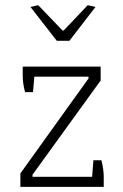

<svg xmlns="http://www.w3.org/2000/svg" viewBox="-20 -724 477 744"><path d="M98 -697 128 -704 222 -606H227L320 -704L350 -697L249 -566H200ZM59 -52 323 -420V-427H113L108 -367H77Q68 -401 68 -431V-466H370V-412L106 -47V-39H337L342 -103H373Q382 -67 382 -38V0H59Z"/></svg>

Font: Athiti Light
Style: Regular
Weight: 300
Designer: CadsonDemak Team
Foundry: CadsonDemak
Version: Version 1.032